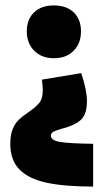

<svg xmlns="http://www.w3.org/2000/svg" viewBox="-20 -494 405 709"><path d="M279 -378Q279 -334 252 -306.5Q225 -279 179 -279Q134 -279 106.5 -306.5Q79 -334 79 -378Q79 -423 106 -448.5Q133 -474 179 -474Q225 -474 252 -448.5Q279 -423 279 -378ZM301 -121Q301 -69 276 -49Q251 -29 209 -19Q188 -13 178 -8Q168 -3 168 7Q168 25 204 30.5Q240 36 324 37V195Q220 195 153.5 181Q87 167 52.5 132.5Q18 98 18 37Q18 4 27 -17.5Q36 -39 49 -51.5Q62 -64 84 -79Q112 -98 125 -114Q138 -130 138 -161Q138 -173 135 -200L280 -224Q301 -161 301 -121Z"/></svg>

Font: Ysabeau Black
Style: Regular
Weight: 900
Designer: Christian Thalmann (Catharsis Fonts)
Version: Version 0.003